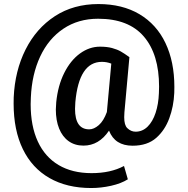

<svg xmlns="http://www.w3.org/2000/svg" viewBox="-20 -716 935 957"><path d="M617.2 177.7Q584 198.7 533.7 210Q483.4 221.2 434.6 221.2Q313.5 221.2 226.6 171.4Q139.6 121.6 93.8 27.1Q47.9 -67.4 47.9 -199.7Q47.9 -219.7 48.3 -230Q54.2 -363.3 107.4 -469Q160.6 -574.7 253.4 -635.3Q346.2 -695.8 470.7 -695.8Q589.8 -695.8 675 -645.3Q760.3 -594.7 804.7 -501.5Q849.1 -408.2 849.1 -282.7Q849.1 -263.2 848.6 -252.9Q845.7 -185.5 823.7 -126.2Q801.8 -66.9 759.3 -29.3Q714.8 10.3 641.1 10.3Q552.7 10.3 523.4 -64.9Q473.1 9.8 396 9.8Q353 9.8 322 -12.5Q291 -34.7 274.7 -75.2Q258.3 -115.7 258.3 -170.4Q258.3 -181.2 260.3 -206.5Q268.6 -289.1 300 -352.1Q331.5 -415 378.4 -449.2Q425.3 -483.4 478.5 -483.4Q513.2 -483.4 538.6 -476.6Q564 -469.7 582 -459.5Q600.1 -449.2 625 -431.2L600.1 -155.8Q599.1 -147 599.1 -131.8Q599.1 -92.3 614.3 -77.6Q632.8 -59.6 655.8 -59.6Q689.9 -59.6 715.6 -84.7Q741.2 -109.9 755.6 -153.6Q770 -197.3 772 -251.5Q772.9 -273.9 772.9 -284.2Q772.9 -445.3 697 -533.9Q621.1 -622.6 468.8 -622.6Q370.1 -622.6 295.9 -572.8Q221.7 -522.9 180.2 -434.1Q138.7 -345.2 133.8 -230Q132.8 -207.5 132.8 -197.3Q132.8 -87.9 168.5 -10.7Q204.1 66.4 272.2 106.7Q340.3 147 436.5 147Q531.2 147 598.1 111.3ZM354 -173.3Q354 -71.3 424.8 -71.3Q448.2 -71.3 472.4 -92.3Q496.6 -113.3 512.7 -157.7L534.7 -398.9Q512.2 -407.7 487.8 -407.7Q373.5 -407.7 355.5 -206.5Q354 -189 354 -173.3Z"/></svg>

Font: Mardoto Medium
Style: Regular
Weight: 500
Designer: Christian Robertson, Vahan Hovhannisyan
Foundry: Google
Version: Version 1.000